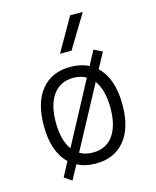

<svg xmlns="http://www.w3.org/2000/svg" viewBox="-126 -881 838 1031"><g transform="rotate(-15 293.0 -365.0)"><path d="M147 65.4 105.5 37.1 147.9 -43Q74.2 -112.8 74.2 -258.8Q74.2 -387.2 131.8 -457.3Q189.5 -527.3 293 -527.3Q350.6 -527.3 395 -504.9L437.5 -585L483.9 -561.5L437.5 -475.1Q511.7 -405.3 511.7 -258.8Q511.7 -130.9 454.1 -60.5Q396.5 9.8 293 9.8Q234.4 9.8 189.5 -13.7ZM293 -51.3Q365.7 -51.3 405.3 -105.5Q444.8 -159.7 444.8 -258.8Q444.8 -359.4 404.3 -413.6L219.7 -69.8Q251 -51.3 293 -51.3ZM181.2 -105 364.7 -448.7Q334 -466.3 293 -466.3Q220.7 -466.3 180.9 -412.1Q141.1 -357.9 141.1 -258.8Q141.1 -159.2 181.2 -105ZM258.3 -609.4 364.3 -794.9H434.6L322.3 -609.4Z"/></g></svg>

Font: CaskaydiaCove NFP Light
Style: Regular
Weight: 300
Designer: Aaron Bell
Foundry: Saja Typeworks
Version: Version 2111.001; VTT 6.35;Nerd Fonts 3.1.1